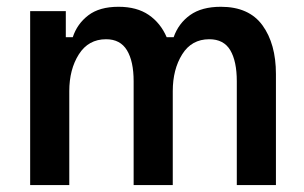

<svg xmlns="http://www.w3.org/2000/svg" viewBox="-20 -532 873 552"><path d="M66.7 0V-500H169.2V-425H189.2Q201.7 -463.3 233.8 -487.9Q265.8 -512.5 320.8 -512.5Q373.3 -512.5 407.5 -489.2Q441.7 -465.8 459.2 -425H479.2Q493.3 -465 526.7 -488.8Q560 -512.5 615 -512.5Q695.8 -512.5 734.6 -459.2Q773.3 -405.8 773.3 -319.2V0H660.8V-298.3Q660.8 -355.8 642.1 -387.5Q623.3 -419.2 581.7 -419.2Q530.8 -419.2 503.8 -375.8Q476.7 -332.5 476.7 -270V0H364.2V-298.3Q364.2 -355.8 345 -387.5Q325.8 -419.2 285 -419.2Q234.2 -419.2 206.7 -375.8Q179.2 -332.5 179.2 -270V0Z"/></svg>

Font: Familjen Grotesk GF Medium
Style: Regular
Weight: 500
Designer: Anders Wikstroem, Jonas Baeckman, Matilda Gysing, Kristian Moeller
Foundry: Familjen STHLM AB
Version: Version 2.000; Beta; Release 4; Build 6